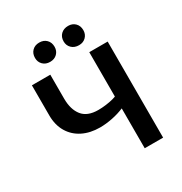

<svg xmlns="http://www.w3.org/2000/svg" viewBox="-195 -998 1078 1139"><g transform="rotate(-30 343.5 -428.0)"><path d="M466 0V-658H592V0ZM299 -239Q232 -239 181 -264.5Q130 -290 101.5 -338Q73 -386 73 -452V-658H199V-494Q199 -420 233 -377Q267 -334 342 -334Q366 -334 394 -337.5Q422 -341 446 -347.5Q470 -354 482 -362L539 -317Q511 -292 470 -274.5Q429 -257 384 -248Q339 -239 299 -239ZM237 -724Q207 -724 188.5 -742.5Q170 -761 170 -789Q170 -819 188.5 -837.5Q207 -856 237 -856Q267 -856 285.5 -837.5Q304 -819 304 -789Q304 -761 285.5 -742.5Q267 -724 237 -724ZM435 -724Q404 -724 385 -742.5Q366 -761 366 -789Q366 -819 385 -837.5Q404 -856 435 -856Q464 -856 482.5 -837.5Q501 -819 501 -789Q501 -761 482.5 -742.5Q464 -724 435 -724Z"/></g></svg>

Font: Ysabeau Office
Style: Bold
Weight: 700
Designer: Christian Thalmann (Catharsis Fonts)
Version: Version 2.001;gftools[0.9.30]; featfreeze: tnum,lnum,ss02